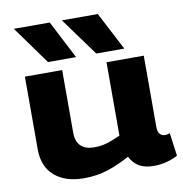

<svg xmlns="http://www.w3.org/2000/svg" viewBox="-87 -872 921 964"><g transform="rotate(-10 373.5 -390.0)"><path d="M264 10Q170 10 115 -37.5Q60 -85 60 -173V-544H250V-225Q250 -179 274 -156.5Q298 -134 341 -134Q377 -134 407 -143Q437 -152 476 -170V-544H666V-183Q666 -155 676.5 -144Q687 -133 702 -133Q715 -133 727 -138L743 -21Q722 -8 688.5 1Q655 10 621 10Q575 10 546 -7Q517 -24 500 -58Q441 -26 386 -8Q331 10 264 10ZM187 -596 47 -790H230L330 -596ZM433 -596 292 -790H475L576 -596Z"/></g></svg>

Font: Georama Extended
Style: Bold
Weight: 700
Width: 7
Designer: Jean-Baptiste Levee
Foundry: Production Type
Version: Version 1.000